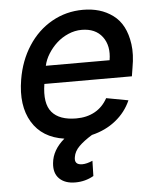

<svg xmlns="http://www.w3.org/2000/svg" viewBox="-54 -599 696 849"><g transform="rotate(-5 294.5 -174.5)"><path d="M246.4 204.9Q200.6 204.9 175.6 180.4Q150.6 155.9 155.2 111.2Q160.5 53.6 214.5 7.8Q116.8 -6.4 72.3 -80.4Q27.7 -154.5 46.9 -269.2Q60.7 -352.3 102.5 -416.7Q144.2 -481.2 207.6 -516.9Q271 -552.6 345.9 -552.6Q384.2 -552.6 417.1 -543Q449.9 -533.4 478 -512.8Q506 -492.2 522.9 -460Q539.8 -427.9 546.2 -382.6Q552.6 -337.4 541.9 -278.4L535.9 -240.8H147.4Q133.9 -154.8 167.1 -115.8Q200.3 -76.7 275.2 -76.7Q322.1 -76.7 357.6 -96.4Q393.1 -116.1 414.1 -154.5L511.4 -136.4Q488.6 -84.5 443.5 -48.5Q398.4 -12.4 337.4 2.1Q300.8 24.5 279.1 46Q257.5 67.5 253.6 92.7Q246.8 127.5 283.7 127.5Q303.3 127.5 329.5 116.1L327.8 183.6Q290.5 204.9 246.4 204.9ZM160.9 -320.3H443.9Q454.5 -383.5 424 -424.2Q393.5 -464.8 332 -464.8Q301.8 -464.8 272.7 -452.2Q243.6 -439.6 221.2 -419.2Q198.9 -398.8 182.7 -372.9Q166.5 -346.9 160.9 -320.3Z"/></g></svg>

Font: Karasuma Gothic
Style: Medium Italic
Weight: 500
Italic angle: 9.39998°
Designer: Rasmus Andersson / Ryoko Nishizuka
Foundry: Genbu
Version: Version 1.00